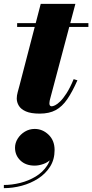

<svg xmlns="http://www.w3.org/2000/svg" viewBox="-57 -580 479 997"><path d="M149.5 10Q103.5 10 77.5 -1.5Q51.5 -13 40.8 -31Q30 -49 30 -68.5Q30 -84 35 -102Q40 -120 44 -135L154.5 -560H334.5L204 -69Q202.5 -63.5 201 -56.8Q199.5 -50 199.5 -43.5Q199.5 -28 211.5 -28Q217.5 -28 228.8 -33.2Q240 -38.5 255.2 -53Q270.5 -67.5 288.5 -95.5Q306.5 -123.5 325.5 -169L345 -163Q318.5 -103 292.2 -64.8Q266 -26.5 232.2 -8.2Q198.5 10 149.5 10ZM32 -440V-460H402V-440ZM-37 397V380.5Q4.5 380.5 47.8 369.8Q91 359 128 336.8Q165 314.5 187.5 280.2Q210 246 210 199H225.5Q225.5 227 209 245Q192.5 263 168.5 271.5Q144.5 280 123 280Q76.5 280 48.8 253.2Q21 226.5 21 187Q21 162 35 139.8Q49 117.5 72.2 103.5Q95.5 89.5 123 89.5Q164 89.5 195.2 119.5Q226.5 149.5 226.5 199Q226.5 248.5 203 285.5Q179.5 322.5 141 347.2Q102.5 372 56 384.5Q9.5 397 -37 397Z"/></svg>

Font: Bodoni Moda 11pt Black
Style: Italic
Weight: 900
Italic angle: -13°
Designer: Owen Earl
Foundry: indestructible type
Version: Version 2.004